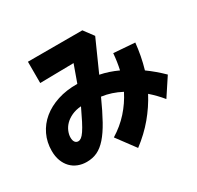

<svg xmlns="http://www.w3.org/2000/svg" viewBox="-178 -961 1296 1265"><g transform="rotate(-30 470.0 -328.5)"><path d="M848 -87Q809 -135 761 -177Q720 -99 662 -29.5Q604 40 526 99L422 -41Q492 -84 543.5 -141.5Q595 -199 630 -268Q594 -287 557.5 -299Q521 -311 483 -316Q442 -225 407.5 -163Q373 -101 339 -62.5Q305 -24 269 -7Q233 10 188 10Q153 10 122.5 -2Q92 -14 70 -37Q48 -60 35.5 -93Q23 -126 23 -168Q23 -234 49.5 -289.5Q76 -345 124 -384.5Q172 -424 239.5 -446Q307 -468 390 -467L437 -598L181 -594V-756H595L650 -682L545 -447Q611 -434 678 -403Q691 -461 696 -524L857 -512Q852 -464 843 -416.5Q834 -369 820 -321Q881 -277 937 -222ZM207 -136Q219 -136 231 -145Q243 -154 258 -176Q273 -198 292 -235Q311 -272 337 -327Q296 -324 265 -309.5Q234 -295 214 -274.5Q194 -254 184 -229.5Q174 -205 174 -183Q174 -160 183 -148Q192 -136 207 -136Z"/></g></svg>

Font: OA Gothic ExtraBold
Style: Regular
Weight: 800
Designer: Choi Chi-young, Lee Jaesang, Lee Juhyun, Han Dohee
Foundry: DDUNGSANG CORP.
Version: Version 1.000;Build 20210203